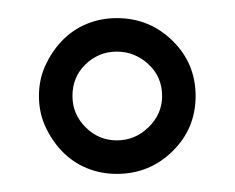

<svg xmlns="http://www.w3.org/2000/svg" viewBox="-20 -728 259 212"><path d="M109 -708C97 -708 85.8 -705.8 75.5 -701.5C65.2 -697.2 56.2 -691 48.5 -683C40.8 -675 34.7 -665.8 30 -655.5C25.3 -645.2 23 -634 23 -622C23 -610 25.3 -598.8 30 -588.5C34.7 -578.2 40.8 -569 48.5 -561C56.2 -553 65.2 -546.8 75.5 -542.5C85.8 -538.2 97 -536 109 -536C133 -536 153.5 -544.3 170.5 -561C187.5 -577.7 196 -598 196 -622C196 -646 187.5 -666.3 170.5 -683C153.5 -699.7 133 -708 109 -708ZM109 -671C122.3 -671 134 -666.3 144 -657C154 -647.7 159 -636 159 -622C159 -608.7 154 -597.2 144 -587.5C134 -577.8 122.3 -573 109 -573C95.7 -573 84.2 -577.8 74.5 -587.5C64.8 -597.2 60 -608.7 60 -622C60 -636 64.8 -647.7 74.5 -657C84.2 -666.3 95.7 -671 109 -671Z"/></svg>

Font: Bebas Neue Regular two
Style: Regular2
Weight: 400
Designer: Ryoichi Tsunekawa & LGV (GE)
Foundry: Free Software Foundation, Inc.
Version: Version 1.003 August 13, 2016